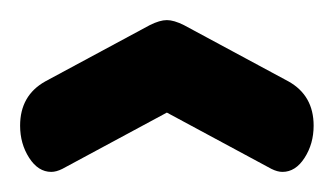

<svg xmlns="http://www.w3.org/2000/svg" viewBox="-20 -740 332 191"><path d="M146 -628 42 -572Q36 -569 31 -569Q18 -569 9 -583Q0 -597 0 -615Q0 -645 25 -659L129 -715Q139 -720 146 -720Q153 -720 163 -715L267 -659Q292 -645 292 -615Q292 -597 283 -583Q274 -569 261 -569Q256 -569 250 -572Z"/></svg>

Font: Dosis
Style: ExtraBold
Weight: 800
Designer: EdgarTolentino, PabloImpallari, IginoMarini
Foundry: EdgarTolentino, PabloImpallari, IginoMarini
Version: Version 1.007